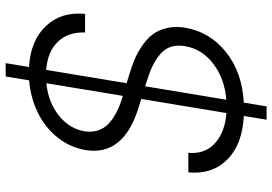

<svg xmlns="http://www.w3.org/2000/svg" viewBox="-160 -698 949 669"><g transform="rotate(-90 314.5 -363.5)"><path d="M231.9 90.9 245 11.7Q145.2 6.4 92.9 -46.2Q40.5 -98.7 48.3 -181.8H116.5Q111.5 -123.6 149.9 -89Q188.2 -54.3 255 -49L304.3 -345.9L275.2 -354.8Q104.4 -407.3 126.1 -539.8Q135.3 -593.8 169.7 -637.1Q204.2 -680.4 256 -706Q307.9 -731.5 369 -736.5L382.5 -818.2H429L415.5 -736.9Q508.2 -731.5 558.6 -677.7Q609 -623.9 600.5 -541.5H535.9Q538 -600.9 503.4 -636.5Q468.8 -672.2 405.5 -677.2L359 -396.7L387.8 -388.1Q417.3 -379.3 440.9 -369.5Q464.5 -359.7 489 -343Q513.5 -326.3 528.8 -306.5Q544 -286.6 551.1 -257.3Q558.2 -228 552.6 -193.2Q538 -107.6 468.2 -51.1Q398.4 5.3 291.5 11.7L278.4 90.9ZM301.5 -49.4Q375.4 -55.4 427 -95Q478.7 -134.6 488.3 -194.2Q492.9 -221.2 485.8 -242.7Q478.7 -264.2 460 -280Q441.4 -295.8 417.3 -307.2Q393.1 -318.5 358.3 -329.2L348.4 -332.4ZM315 -410.2 359 -676.5Q292.6 -669.7 246.4 -633Q200.3 -596.2 191.4 -542.6Q187.9 -520.6 193.2 -501.4Q198.5 -482.2 209.7 -468.6Q220.9 -454.9 238.6 -443.4Q256.4 -431.8 274.3 -424.2Q292.3 -416.5 314.3 -410.2Z"/></g></svg>

Font: Karasuma Gothic
Style: Light Italic
Weight: 300
Italic angle: 9.39998°
Designer: Rasmus Andersson / Ryoko Nishizuka
Foundry: rsms
Version: Version 1.00